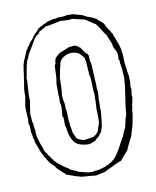

<svg xmlns="http://www.w3.org/2000/svg" viewBox="-80 -766 674 828"><g transform="rotate(-10 256.5 -352.5)"><path d="M56 -141 54 -149H52V-153L39 -188L37 -201V-204H35L33 -217L32 -228H30L29 -264Q25 -268 25.5 -274.5Q26 -281 26 -283H27Q27 -285 26 -285L27 -288Q27 -298 26 -305L24 -345L32 -389V-407Q32 -422 35 -436L37 -447L39 -463Q42 -478 42.5 -484Q43 -490 43.5 -493Q44 -496 44 -498V-500L46 -509L48 -524L54 -543Q63 -562 70 -580V-582Q78 -590 78 -593Q78 -596 80 -596Q83 -601 97 -620L107 -630V-632Q109 -634 110 -634V-637L117 -643V-645L126 -654L135 -662V-665Q136 -665 138.5 -668Q141 -671 148 -673Q148 -675 149 -675H151L168 -684L174 -686L179 -688V-690L208 -697L224 -698V-700L256 -701Q265 -704 277 -704L297 -703L336 -692Q340 -690 345.5 -686.5Q351 -683 368.5 -677Q386 -671 387 -668L393 -666L396 -662L420 -641V-638H422Q431 -616 441 -606L444 -599L452 -587V-583L458 -569Q472 -532 475 -517V-509Q478 -497 478 -487L479 -457L486 -404H487L488 -386V-366Q487 -365 487 -362.5Q487 -360 486 -360L488 -341Q488 -330 485 -320L486 -304Q481 -277 479 -273V-265Q475 -254 475 -238L473 -224L466 -188L451 -138Q449 -134 447 -132L428 -93Q429 -92 429 -91H427L425 -84Q405 -64 391 -45L389 -44L385 -43L357 -31Q357 -30 349.5 -27Q342 -24 337 -21L312 -9L274 -1H270L255 -3Q248 -3 225.5 -5Q203 -7 203 -9L194 -11L150 -26Q147 -29 144 -29V-32Q137 -36 127 -46.5Q117 -57 112 -60V-62L108 -65V-68L86 -90V-93L81 -96V-98L76 -105H75Q75 -112 71 -114.5Q67 -117 67 -120L57 -141ZM401 -119Q402 -119 409 -134H411Q411 -142 415 -142L429 -177L432 -179L443 -227H444Q446 -230 447 -240H448Q448 -260 455.5 -307Q463 -354 464 -366L465 -386H466V-390Q466 -412 464 -418V-433Q463 -433 463 -439L459 -464Q459 -466 460 -467L459 -473Q456 -473 456 -479L457 -494Q457 -508 449 -521Q441 -534 441 -542L439 -551L422 -592Q421 -592 420 -593V-595Q418 -597 416 -597V-600Q415 -600 413 -602V-604Q410 -607 399 -626H397L395 -634Q393 -634 390 -637L388 -642L351 -666V-667Q345 -669 345 -671L289 -684L275 -682L250 -683L239 -684Q231 -684 229 -682L179 -672Q178 -673 177 -673L173 -672Q138 -653 136 -651Q136 -649 139 -649H141Q137 -645 130 -643L128 -640H125Q125 -637 117 -631L113 -623Q112 -623 111 -622V-620Q110 -619 104 -608.5Q98 -598 77 -563L76 -560L75 -556L68 -542L66 -536Q64 -534 64 -529L62 -523L51 -464Q52 -463 52 -456L48 -392V-380Q48 -372 49 -371Q48 -367 40 -312V-309Q40 -303 43 -273H45L47 -250L48 -244Q49 -243 49 -230L51 -210L61 -176L65 -166L67 -160L69 -158Q69 -148 76 -138Q83 -128 84 -128L87 -120L90 -119L99 -104Q101 -104 101.5 -102Q102 -100 103 -100L104 -97L124 -77H126L129 -73H132Q140 -64 145 -62H147L148 -59H150L163 -51V-50H164Q163 -46 196 -34L198 -31L237 -21Q243 -19 260 -19L268 -20V-21L290 -23L321 -32Q321 -36 329 -36L338 -41V-42Q345 -42 359 -56H361L377 -77V-79L381 -82Q381 -83 380 -84Q382 -84 383 -87.5Q384 -91 386 -91ZM338 -461 342 -385V-371Q344 -357 344 -352L343 -333Q342 -332 342 -320V-302Q342 -293 341 -292L342 -270L338 -228L336 -215Q335 -214 335 -205L329 -189Q329 -185 328 -184H327Q327 -181 324 -178L317 -170V-168L300 -154Q300 -151 292 -147Q280 -143 276 -141Q272 -139 261 -139L252 -140V-141Q251 -141 250 -140L232 -144Q222 -147 218 -149L216 -151Q188 -169 182 -230L181 -234H179V-272H176L175 -281L178 -316Q178 -330 175 -334V-363Q174 -364 174 -366V-420L178 -446L180 -492Q180 -501 185 -506Q185 -527 196 -536Q199 -539 204 -542.5Q209 -546 209 -548Q226 -554 253 -566L269 -568Q279 -568 281 -569V-567Q282 -568 285 -568V-566L291 -564L301 -556H303Q301 -556 313 -540Q325 -524 326 -524H328Q330 -524 330 -519H332L333 -494L334 -488H336L338 -464Q338 -462 337 -461ZM326 -253 325 -290H326V-307H327V-342L328 -351H326L327 -354Q327 -355 328 -356H326L325 -380Q325 -381 326 -382H325Q325 -420 320 -435L316 -495H315L313 -508L312 -511Q311 -511 307.5 -515.5Q304 -520 299 -526Q286 -540 260 -540Q234 -540 213 -519V-517Q209 -515 205 -502V-496H203Q204 -495 204 -489H202Q193 -446 193 -443L192 -411L191 -410L192 -411V-410Q192 -396 191 -395H190L192 -392Q189 -380 189 -364.5Q189 -349 194 -329L195 -301H197L198 -266Q198 -254 199 -247H200L201 -227H202L203 -222L206 -201L214 -183H215Q215 -169 244 -162L248 -160L293 -167L294 -170H296Q297 -170 297 -172H300L304 -176V-177Q308 -177 316 -191Q316 -197 317 -198L325 -222Q326 -224 326 -237Z"/></g></svg>

Font: Londrina Sketch
Style: Regular
Weight: 400
Designer: Marcelo Magalhaes
Foundry: Marcelo Magalhaes
Version: Version 1.001 2011